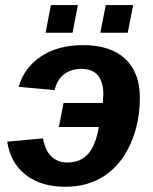

<svg xmlns="http://www.w3.org/2000/svg" viewBox="-20 -712 592 742"><path d="M301.3 -537.6Q407.2 -537.6 463.9 -484.6Q520.5 -431.6 520.5 -334.5Q520.5 -236.3 483.9 -154.8Q446.8 -73.7 382.8 -32Q318.8 9.8 232.9 9.8Q138.7 9.8 79.6 -36.1Q20.5 -82 7.8 -164.6L146.5 -177.2Q153.8 -131.8 178.2 -107.9Q202.6 -84 239.7 -84Q291 -84 320.6 -117.2Q350.1 -150.4 361.8 -221.2H207.5L225.6 -314H377L379.4 -346.2Q379.4 -396 358.2 -420.9Q336.9 -445.8 294.9 -445.8Q255.4 -445.8 228.3 -425.5Q201.2 -405.3 190.9 -363.8L52.2 -376.5Q73.2 -450.7 138.7 -494.1Q204.1 -537.6 301.3 -537.6ZM494.6 -692.4 473.6 -585.4H367.7L388.7 -692.4ZM281.2 -692.4 260.3 -585.4H156.2L176.8 -692.4Z"/></svg>

Font: Arimo
Style: Italic
Weight: 400
Italic angle: -12°
Designer: Steve Matteson
Foundry: Monotype Imaging Inc.
Version: Version 1.33